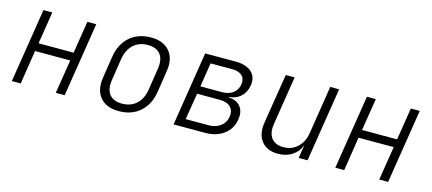

<svg xmlns="http://www.w3.org/2000/svg" viewBox="-47 -963 3094 1376"><g transform="rotate(15 1500.0 -275.0)"><path d="M60 0 147 -550H213L175 -311H435L473 -550H539L452 0H386L426 -251H165L126 0Z M854 10Q762 10 716 -45Q670 -100 685 -194L710 -356Q725 -451 787 -505.5Q849 -560 945 -560Q1037 -560 1083 -504.5Q1129 -449 1114 -356L1089 -194Q1073 -98 1011.5 -44Q950 10 854 10ZM863 -48Q928 -48 970 -86Q1012 -124 1023 -194L1048 -356Q1059 -426 1029.5 -464Q1000 -502 936 -502Q871 -502 829.5 -464Q788 -426 776 -356L751 -194Q740 -124 769.5 -86Q799 -48 863 -48Z M1260 0 1347 -550H1574Q1652 -550 1692.5 -512.5Q1733 -475 1722 -412Q1714 -361 1679 -328.5Q1644 -296 1593 -293L1592 -289Q1650 -287 1679.5 -250.5Q1709 -214 1699 -154Q1688 -83 1632.5 -41.5Q1577 0 1494 0ZM1375 -313H1537Q1584 -313 1616.5 -337Q1649 -361 1655 -402Q1662 -443 1637.5 -467Q1613 -491 1565 -491H1403ZM1334 -59H1504Q1556 -59 1591.5 -85.5Q1627 -112 1634 -158Q1641 -202 1614.5 -229Q1588 -256 1535 -256H1366Z M2036 10Q1954 10 1913 -42Q1872 -94 1886 -182L1945 -550H2011L1954 -190Q1943 -122 1972 -84Q2001 -46 2061 -46Q2123 -46 2165.5 -85.5Q2208 -125 2219 -194L2275 -550H2341L2254 0H2188L2204 -99Q2185 -48 2140.5 -19Q2096 10 2036 10Z M2460 0 2547 -550H2613L2575 -311H2835L2873 -550H2939L2852 0H2786L2826 -251H2565L2526 0Z"/></g></svg>

Font: JetBrains Mono NL ExtraLight
Style: Italic
Weight: 200
Italic angle: -9°
Monospace: yes
Designer: Philipp Nurullin, Konstantin Bulenkov
Foundry: JetBrains
Version: Version 2.305; ttfautohint (v1.8.4.7-5d5b)